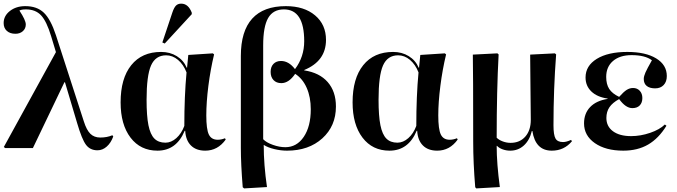

<svg xmlns="http://www.w3.org/2000/svg" viewBox="-23 -816 3730 1058"><path d="M596.2 -70.8 601.1 -64Q588.4 -28.8 565.2 -8.3Q542 12.2 514.2 12.2Q473.6 12.2 450.9 -18.1Q428.2 -48.3 401.9 -138.2L335 -362.8H332L158.2 0H5.9L-2 -5.9L285.2 -528.8L258.8 -616.2Q233.9 -698.7 203.4 -731.4Q172.9 -764.2 120.1 -764.2Q94.2 -764.2 84 -757.8Q119.1 -704.6 119.1 -681.2Q119.1 -658.7 103 -644.3Q86.9 -629.9 62 -629.9Q32.2 -629.9 14.6 -645.8Q-2.9 -661.6 -2.9 -689Q-2.9 -728.5 31.5 -755.4Q65.9 -782.2 116.2 -782.2Q180.7 -782.2 218.5 -746.1Q256.3 -710 285.2 -622.1L439 -147Q454.1 -99.1 475.1 -78.6Q496.1 -58.1 529.8 -58.1Q566.9 -58.1 596.2 -70.8Z M884.8 -576.2 871.6 -582 926.8 -747.1Q936 -774.4 946.8 -785.2Q957.5 -795.9 975.6 -795.9Q1014.6 -795.9 1033.7 -746.1V-737.8ZM844.7 14.2Q751 14.2 696.3 -57.6Q641.6 -129.4 641.6 -252Q641.6 -383.8 700.2 -456.8Q758.8 -529.8 864.7 -529.8Q913.6 -529.8 951.2 -506.6Q988.8 -483.4 1005.9 -442.9H1007.8L1014.6 -513.2L1149.9 -522L1156.7 -516.1Q1136.7 -432.6 1125.2 -342.5Q1113.8 -252.4 1113.8 -180.2Q1113.8 -104 1127.7 -75Q1141.6 -45.9 1176.8 -45.9Q1196.3 -45.9 1216.8 -54.2L1220.7 -46.9Q1176.8 14.2 1107.9 14.2Q1057.6 14.2 1029.1 -14.4Q1000.5 -43 997.6 -95.2H994.6Q949.2 14.2 844.7 14.2ZM888.7 -29.8Q920.4 -29.8 948.7 -54.9Q977.1 -80.1 992.7 -122.1Q992.7 -287.1 1004.9 -417Q987.8 -460.9 957.8 -486.1Q927.7 -511.2 892.6 -511.2Q834 -511.2 809.3 -455.3Q784.7 -399.4 784.7 -266.1Q784.7 -177.2 794.9 -126.2Q805.2 -75.2 827.6 -52.5Q850.1 -29.8 888.7 -29.8Z M1322.3 222.2 1314.5 215.8Q1304.2 87.9 1304.2 -1V-507.8Q1304.2 -644.5 1366.7 -713.4Q1429.2 -782.2 1552.2 -782.2Q1652.8 -782.2 1713.1 -731.4Q1773.4 -680.7 1773.4 -596.2Q1773.4 -479.5 1653.3 -430.2V-428.2Q1737.3 -415.5 1782.7 -363.8Q1828.1 -312 1828.1 -229Q1828.1 -121.6 1753.2 -53.7Q1678.2 14.2 1558.6 14.2Q1524.4 14.2 1488.8 5.6Q1453.1 -2.9 1431.2 -17.1H1430.2Q1430.2 91.8 1448.2 214.8ZM1549.3 -4.9Q1612.3 -4.9 1650.9 -62Q1689.5 -119.1 1689.5 -213.9Q1689.5 -280.8 1667.2 -331.5Q1645 -382.3 1603.5 -409.2Q1568.8 -357.9 1527.3 -357.9Q1500 -357.9 1484.1 -374.8Q1468.3 -391.6 1468.3 -419.9Q1468.3 -447.8 1483.9 -463.9Q1499.5 -480 1525.4 -480Q1568.4 -480 1602.5 -435.1Q1653.3 -502.4 1653.3 -588.9Q1653.3 -764.2 1541.5 -764.2Q1481.9 -764.2 1454.6 -716.8Q1427.2 -669.4 1427.2 -565.9V-48.8Q1444.3 -30.8 1480.5 -17.8Q1516.6 -4.9 1549.3 -4.9Z M2123 14.2Q2029.3 14.2 1974.6 -57.6Q1919.9 -129.4 1919.9 -252Q1919.9 -383.8 1978.5 -456.8Q2037.1 -529.8 2143.1 -529.8Q2191.9 -529.8 2229.5 -506.6Q2267.1 -483.4 2284.2 -442.9H2286.1L2293 -513.2L2428.2 -522L2435.1 -516.1Q2415 -432.6 2403.6 -342.5Q2392.1 -252.4 2392.1 -180.2Q2392.1 -104 2406 -75Q2419.9 -45.9 2455.1 -45.9Q2474.6 -45.9 2495.1 -54.2L2499 -46.9Q2455.1 14.2 2386.2 14.2Q2335.9 14.2 2307.4 -14.4Q2278.8 -43 2275.9 -95.2H2272.9Q2227.5 14.2 2123 14.2ZM2167 -29.8Q2198.7 -29.8 2227.1 -54.9Q2255.4 -80.1 2271 -122.1Q2271 -287.1 2283.2 -417Q2266.1 -460.9 2236.1 -486.1Q2206.1 -511.2 2170.9 -511.2Q2112.3 -511.2 2087.6 -455.3Q2063 -399.4 2063 -266.1Q2063 -177.2 2073.2 -126.2Q2083.5 -75.2 2106 -52.5Q2128.4 -29.8 2167 -29.8Z M2601.6 222.2 2595.7 215.8Q2584.5 80.6 2584.5 -36.1Q2584.5 -423.3 2582.5 -515.1L2717.8 -522L2724.6 -516.1Q2713.9 -316.9 2713.9 -57.1Q2726.6 -44.4 2747.8 -36.6Q2769 -28.8 2790.5 -28.8Q2841.3 -28.8 2871.6 -63.2Q2901.9 -97.7 2901.9 -155.8Q2901.9 -182.1 2900.1 -334.5Q2898.4 -486.8 2898.4 -515.1L3034.7 -522L3041.5 -516.1Q3026.9 -324.2 3026.9 -126Q3026.9 -72.3 3038.1 -52.7Q3049.3 -33.2 3079.6 -33.2Q3097.7 -33.2 3123.5 -44.9L3128.9 -38.1Q3085.9 14.2 3017.6 14.2Q2927.2 14.2 2910.6 -94.2H2907.7Q2895 -42.5 2863.5 -14.2Q2832 14.2 2788.6 14.2Q2767.1 14.2 2747.1 7.1Q2727.1 0 2715.8 -12.2H2713.9Q2713.9 85.4 2731.4 214.8Z M3411.6 14.2Q3314.5 14.2 3254.9 -27.3Q3195.3 -68.8 3195.3 -136.2Q3195.3 -190.9 3229 -226.1Q3262.7 -261.2 3325.2 -271V-272.9Q3267.6 -281.2 3235.6 -312Q3203.6 -342.8 3203.6 -389.2Q3203.6 -453.6 3265.6 -491.7Q3327.6 -529.8 3433.6 -529.8Q3534.7 -529.8 3593 -494.1Q3651.4 -458.5 3651.4 -397Q3651.4 -365.7 3634 -347.4Q3616.7 -329.1 3587.4 -329.1Q3557.1 -329.1 3540.8 -342.3Q3524.4 -355.5 3524.4 -380.9Q3524.4 -395.5 3533.7 -416.5Q3543 -437.5 3569.3 -483.9Q3531.7 -512.2 3457.5 -512.2Q3392.6 -512.2 3355 -480Q3317.4 -447.8 3317.4 -392.1Q3317.4 -351.6 3334 -325.9Q3350.6 -300.3 3388.7 -282.2Q3413.6 -310.1 3430.2 -320.6Q3446.8 -331.1 3465.3 -331.1Q3488.3 -331.1 3502.4 -315.7Q3516.6 -300.3 3516.6 -275.9Q3516.6 -250 3502.2 -235.1Q3487.8 -220.2 3461.4 -220.2Q3424.8 -220.2 3388.7 -270Q3352.1 -250 3335.2 -225.1Q3318.4 -200.2 3318.4 -166Q3318.4 -119.6 3354.7 -92.8Q3391.1 -65.9 3454.6 -65.9Q3506.8 -65.9 3559.6 -84Q3612.3 -102.1 3640.6 -129.9L3649.4 -123Q3606.4 -53.2 3548.6 -19.5Q3490.7 14.2 3411.6 14.2Z"/></svg>

Font: Display Semibold
Style: Regular
Weight: 600
Designer: Latin by Veronika Burian and Jose Scaglione. Greek by Irene Vlachou. Cyrillic by Vera Evstafieva.
Foundry: TypeTogether
Version: Version 3.002